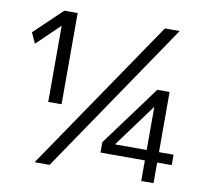

<svg xmlns="http://www.w3.org/2000/svg" viewBox="-80 -819 981 908"><g transform="rotate(10 410.0 -365.0)"><path d="M156 -657 47 -552 24 -603 157 -730H221V-292H157V-657ZM711 -730 215 0H143L640 -730ZM714 -99V0H655V-99H442V-149L655 -438H714V-149H784V-99ZM655 -149V-355H654L504 -151V-149Z"/></g></svg>

Font: Mplus 1p
Style: Regular
Weight: 400
Version: Version 1.061